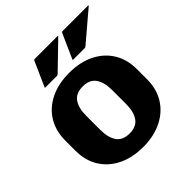

<svg xmlns="http://www.w3.org/2000/svg" viewBox="-199 -866 1025 1025"><g transform="rotate(-45 313.5 -354.0)"><path d="M29 -224V-301.5Q29 -374 62.2 -428.2Q95.5 -482.5 156.2 -512.5Q217 -542.5 299 -542.5Q380.5 -542.5 441.2 -512.5Q502 -482.5 535.5 -428.2Q569 -374 569 -301.5V-224Q569 -151.5 535.5 -97.2Q502 -43 441.2 -12.8Q380.5 17.5 299 17.5Q217 17.5 156.2 -12.8Q95.5 -43 62.2 -97.2Q29 -151.5 29 -224ZM201.5 -209Q201.5 -151 224.5 -118Q247.5 -85 299 -85Q350 -85 373.2 -118Q396.5 -151 396.5 -209V-316.5Q396.5 -374.5 373.2 -407.2Q350 -440 299 -440Q247.5 -440 224.5 -407.2Q201.5 -374.5 201.5 -316.5ZM364.5 -577Q359.5 -577 362.5 -582L424 -720Q427 -725 432 -725H624.5Q629.5 -725 624.5 -720L462 -582Q457 -577 452 -577ZM154.5 -577Q149.5 -577 152.5 -582L214 -720Q217 -725 222 -725H394.5Q399.5 -725 394.5 -720L252 -582Q247 -577 242 -577Z"/></g></svg>

Font: MFEK Sans
Style: Bold
Weight: 700
Designer: Owen Earl
Foundry: indestructible type*
Version: Version 0.001; ttfautohint (v1.8.4.7-5d5b)